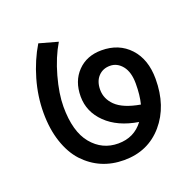

<svg xmlns="http://www.w3.org/2000/svg" viewBox="-102 -713 756 750"><g transform="rotate(-20 276.0 -337.5)"><path d="M126 -136.7Q94.2 -171.4 76.2 -225.1Q58.1 -278.8 58.1 -347.2Q58.1 -415.5 77.9 -484.1Q97.7 -552.7 131.8 -609.4L209.5 -587.9Q178.2 -535.6 158.9 -466.1Q139.6 -396.5 139.6 -342.8Q139.6 -239.3 182.9 -187Q226.1 -134.8 292.5 -134.8Q358.9 -134.8 397 -186Q312.5 -199.7 264.4 -246.6Q216.3 -293.5 216.3 -357.2Q216.3 -420.9 254.4 -460.2Q292.5 -499.5 354 -499.5Q426.3 -499.5 470.7 -451.7Q515.1 -403.8 515.1 -322.3Q515.1 -209.5 453.4 -137.7Q391.6 -65.9 292 -65.9Q192.4 -65.9 126 -136.7ZM426.8 -247.6Q436 -283.2 436 -331.3Q436 -379.4 415.3 -405.3Q394.5 -431.2 364.5 -431.2Q334.5 -431.2 315.7 -410.9Q296.9 -390.6 296.9 -356Q296.9 -318.4 325.7 -290Q356.4 -259.8 426.8 -247.6Z"/></g></svg>

Font: Yantramanav
Style: Regular
Weight: 400
Version: Version 1.000;PS 1.0;hotconv 1.0.72;makeotf.lib2.5.5900; ttf